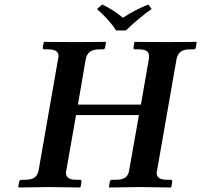

<svg xmlns="http://www.w3.org/2000/svg" viewBox="-20 -832 894 853"><path d="M641.1 -568.8Q642.1 -572.8 642.1 -582Q642.1 -598.6 631.1 -605.7Q620.1 -612.8 594.2 -612.8H580.1Q571.8 -612.8 573.2 -621.1L577.1 -645L579.1 -646Q676.8 -645 715.8 -645L852.1 -646L854 -645L850.1 -621.1Q848.6 -612.8 840.8 -612.8H826.2Q796.4 -612.8 782.2 -601.8Q768.1 -590.8 764.2 -568.8L678.2 -77.1Q675.8 -67.4 675.8 -64.9Q675.8 -48.8 687 -41Q698.2 -33.2 724.1 -33.2H738.8Q746.6 -33.2 745.1 -23.9L741.2 -1L738.8 1Q637.2 -1 602.1 -1L465.8 1L463.9 -1L467.8 -23.9Q469.2 -33.2 478 -33.2H492.2Q522.5 -33.2 536.6 -43.2Q550.8 -53.2 554.2 -77.1L597.2 -320.8H317.9L274.9 -77.1Q272.9 -69.3 272.9 -64.9Q272.9 -48.8 284.2 -41Q295.4 -33.2 321.8 -33.2H335.9Q343.3 -33.2 341.8 -23.9L337.9 -1L335.9 1Q235.4 -1 199.2 -1L63 1L61 -1L64.9 -23.9Q65.4 -27.8 68.6 -30.5Q71.8 -33.2 75.2 -33.2H88.9Q119.1 -33.2 133.3 -43.2Q147.5 -53.2 151.9 -77.1L237.8 -568.8Q240.2 -578.6 240.2 -582Q240.2 -598.1 228.5 -605.5Q216.8 -612.8 190.9 -612.8H176.8Q169.9 -612.8 169.9 -621.1L174.8 -645L176.8 -646Q273.9 -645 313 -645L450.2 -646L451.2 -645L446.8 -621.1Q445.3 -612.8 438 -612.8H423.8Q394 -612.8 379.4 -601.8Q364.7 -590.8 360.8 -568.8L326.2 -367.2H606ZM496.1 -696.8Q467.8 -740.7 411.1 -792L434.1 -812Q485.8 -787.6 525.9 -752.9Q581.5 -789.6 639.2 -812L653.8 -792Q602.5 -756.8 539.1 -696.8Z"/></svg>

Font: Linux Libertine G
Style: Semibold Italic
Weight: 600
Italic angle: -11.5°
Designer: Philipp H. Poll
Foundry: Philipp H. Poll
Version: Version 5.1.1